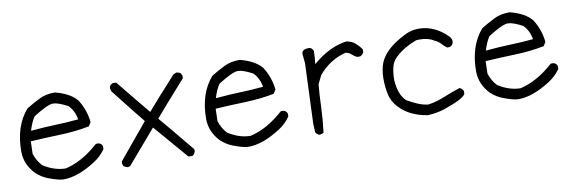

<svg xmlns="http://www.w3.org/2000/svg" viewBox="-41 -754 3085 1031"><g transform="rotate(-10 1501.5 -239.0)"><path d="M122 -294Q184 -300 248 -302Q312 -304 374 -310Q366 -358 335 -389Q282 -417 255 -417Q226 -417 147 -367Q129 -342 114 -294ZM242 -6Q216 -6 160 -27Q126 -40 97 -66Q43 -122 43 -193Q43 -331 116 -415Q153 -438 192 -457Q226 -474 275 -474Q358 -453 394 -408Q430 -351 437 -284L424 -263Q347 -248 265.5 -245.5Q184 -243 103 -238L101 -170Q114 -130 141 -101Q203 -62 263 -62Q355 -83 445 -164H460Q476 -159 480 -145V-129Q454 -92 416 -68Q319 -6 242 -6Z M936 -10Q926 -10 922 -11L762 -197Q715 -141 605 -14L594 -11Q583 -11 570 -21L565 -33V-46L725 -239Q681 -292 575 -428L571 -445Q571 -450 575 -458Q584 -470 597 -470Q602 -470 610 -468Q715 -338 762 -282Q807 -335 919 -458L936 -466Q941 -466 950 -463Q959 -460 961 -455Q963 -450 966 -444V-430Q842 -291 798 -239Q842 -188 960 -44L961 -34Q956 -18 947 -11Z M1130 -294Q1192 -300 1256 -302Q1320 -304 1382 -310Q1374 -358 1343 -389Q1290 -417 1263 -417Q1234 -417 1155 -367Q1137 -342 1122 -294ZM1250 -6Q1224 -6 1168 -27Q1134 -40 1105 -66Q1051 -122 1051 -193Q1051 -331 1124 -415Q1161 -438 1200 -457Q1234 -474 1283 -474Q1366 -453 1402 -408Q1438 -351 1445 -284L1432 -263Q1355 -248 1273.5 -245.5Q1192 -243 1111 -238L1109 -170Q1122 -130 1149 -101Q1211 -62 1271 -62Q1363 -83 1453 -164H1468Q1484 -159 1488 -145V-129Q1462 -92 1424 -68Q1327 -6 1250 -6Z M1641 -4H1633Q1632 -5 1629.5 -6Q1627 -7 1621.5 -12Q1616 -17 1615 -23L1613 -69L1626 -396L1621 -446Q1621 -472 1660 -472Q1669 -472 1676 -465Q1683 -458 1684 -452Q1684 -416 1679 -381Q1772 -460 1864 -472Q1893 -467 1910.5 -452.5Q1928 -438 1944 -416V-399Q1937 -385 1924 -380H1907Q1890 -389 1879 -399.5Q1868 -410 1850 -413Q1761 -390 1701 -318L1678 -272Q1673 -221 1670.5 -151Q1668 -81 1659 -10Q1650 -6 1641 -4Z M2227 -6Q2185 -12 2145 -30Q2105 -48 2074 -81Q2043 -114 2034.5 -155.5Q2026 -197 2026 -241Q2026 -288 2041 -327Q2071 -398 2179 -452Q2216 -472 2257 -472Q2346 -472 2416 -400Q2427 -387 2427 -373Q2424 -351 2406 -346H2392Q2376 -358 2363.5 -372Q2351 -386 2331 -394Q2302 -414 2253 -414L2235 -413Q2204 -402 2175.5 -385.5Q2147 -369 2122 -346.5Q2097 -324 2089.5 -292.5Q2082 -261 2082 -222Q2087 -142 2126 -106Q2195 -65 2241 -62Q2287 -69 2331.5 -87.5Q2376 -106 2420 -120Q2431 -116 2440 -101V-85Q2428 -59 2316 -21Q2274 -8 2227 -6Z M2602 -294Q2664 -300 2728 -302Q2792 -304 2854 -310Q2846 -358 2815 -389Q2762 -417 2735 -417Q2706 -417 2627 -367Q2609 -342 2594 -294ZM2722 -6Q2696 -6 2640 -27Q2606 -40 2577 -66Q2523 -122 2523 -193Q2523 -331 2596 -415Q2633 -438 2672 -457Q2706 -474 2755 -474Q2838 -453 2874 -408Q2910 -351 2917 -284L2904 -263Q2827 -248 2745.5 -245.5Q2664 -243 2583 -238L2581 -170Q2594 -130 2621 -101Q2683 -62 2743 -62Q2835 -83 2925 -164H2940Q2956 -159 2960 -145V-129Q2934 -92 2896 -68Q2799 -6 2722 -6Z"/></g></svg>

Font: Yozai
Style: Regular
Weight: 400
Designer: LXGW / Y.OzVox
Foundry: LXGW / Y.OzVox
Version: Version 0.861;October 22, 2024